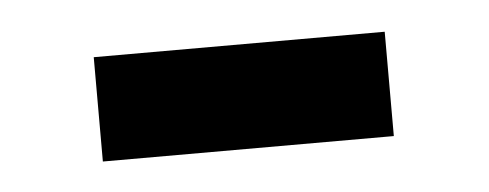

<svg xmlns="http://www.w3.org/2000/svg" viewBox="-25 -388 420 165"><g transform="rotate(-5 185.0 -305.0)"><path d="M59 -350H310V-260H59Z"/></g></svg>

Font: Montserrat arm2 Medium
Style: Regular
Weight: 500
Designer: Julieta Ulanovsky
Foundry: Julieta Ulanovsky
Version: Version 6.000